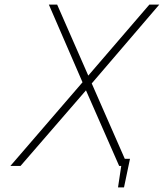

<svg xmlns="http://www.w3.org/2000/svg" viewBox="-20 -720 711 833"><path d="M505 -31 498 0H506L492 93H518L544 -31ZM363 -392 228 -700H192L338 -363L25 0H69L353 -328L497 0H535L378 -358L671 -700H628Z"/></svg>

Font: Advent Pro ExtraLight
Style: Italic
Weight: 250
Italic angle: -12°
Version: Version 3.000